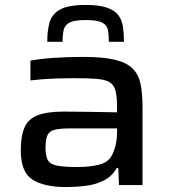

<svg xmlns="http://www.w3.org/2000/svg" viewBox="-20 -748 693 776"><path d="M248 8Q157 8 110.5 -22.5Q64 -53 64 -140Q64 -198 79 -232.5Q94 -267 132 -282Q170 -297 238 -297Q253 -297 290 -296.5Q327 -296 371.5 -295.5Q416 -295 453 -294V-318Q453 -359 446.5 -382.5Q440 -406 421.5 -416.5Q403 -427 368 -429.5Q333 -432 277 -432Q249 -432 214.5 -431Q180 -430 149 -427.5Q118 -425 103 -423V-503Q148 -511 203 -514.5Q258 -518 316 -518Q397 -518 444.5 -506.5Q492 -495 516 -471Q540 -447 548 -409Q556 -371 556 -317V0H461L458 -69H452Q432 -34 397.5 -17.5Q363 -1 323.5 3.5Q284 8 248 8ZM294 -73Q342 -73 379 -82Q416 -91 431 -118Q453 -158 453 -213V-229H264Q222 -229 200.5 -223.5Q179 -218 171.5 -201Q164 -184 164 -150Q164 -117 173.5 -100.5Q183 -84 211 -78.5Q239 -73 294 -73ZM327 -728Q381 -728 412.5 -717Q444 -706 458.5 -686.5Q473 -667 477 -639.5Q481 -612 481 -579H420Q420 -608 416 -627.5Q412 -647 392.5 -657Q373 -667 327 -667Q281 -667 261.5 -657Q242 -647 237.5 -627.5Q233 -608 233 -579H171Q171 -623 180 -656.5Q189 -690 222 -709Q255 -728 327 -728Z"/></svg>

Font: Saira Expanded Medium
Style: Regular
Weight: 500
Width: 7
Designer: Hector Gatti with collaboration of the Omnibus-Type team
Foundry: Omnibus-Type
Version: Version 1.100; ttfautohint (v1.8.3)